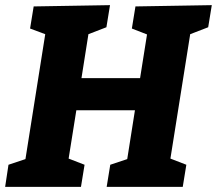

<svg xmlns="http://www.w3.org/2000/svg" viewBox="-26 -727 844 747"><path d="M798 -707 784 -621 714 -594 637 -110 699 -86 685 0H389L403 -86L469 -108L499 -298H271L241 -110L303 -86L289 0H-6L7 -86L73 -108L150 -594L91 -616L105 -702L402 -707L388 -621L318 -594L291 -423H519L546 -593L487 -616L501 -702Z"/></svg>

Font: Bitter Pro ExtraBold
Style: Italic
Weight: 800
Italic angle: -9°
Designer: Sol Matas, and Bitter project Authors
Foundry: Sol Matas
Version: Version 1.010